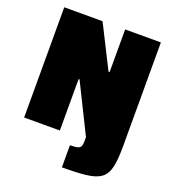

<svg xmlns="http://www.w3.org/2000/svg" viewBox="-156 -807 1017 1126"><g transform="rotate(20 352.5 -244.5)"><path d="M359 199V61Q394 61 409 55.5Q424 50 427.5 38.5Q431 27 431 10V-16L280 -321H274V0H51V-688H290L424 -422H431V-688H654V-37Q654 44 643 91.5Q632 139 601 162Q570 185 511.5 192Q453 199 359 199Z"/></g></svg>

Font: Saira Black
Style: Regular
Weight: 900
Designer: Hector Gatti with collaboration of the Omnibus-Type team
Foundry: Omnibus-Type
Version: Version 1.100; ttfautohint (v1.8.3)